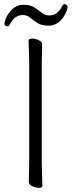

<svg xmlns="http://www.w3.org/2000/svg" viewBox="-20 -890 344 920"><path d="M183 0Q183 10 167 10Q151 10 134.5 2.5Q118 -5 118 -18L120 -107V-589L117 -695Q117 -705 133 -705Q149 -705 165.5 -697.5Q182 -690 182 -677L180 -588V-106ZM16 -764Q1 -764 1 -779Q8 -813 33 -840Q58 -867 92 -867Q126 -867 145.5 -854Q165 -841 180.5 -828.5Q196 -816 216 -816Q256 -816 278 -861Q283 -870 289 -870Q295 -870 299.5 -866Q304 -862 304 -855Q297 -820 272 -793.5Q247 -767 213 -767Q179 -767 159.5 -779.5Q140 -792 124.5 -805Q109 -818 90 -818Q49 -818 27 -773Q23 -764 16 -764Z"/></svg>

Font: LXGW WenKai TC Light
Style: Regular
Weight: 300
Designer: LXGW / Fontworks Inc.
Foundry: LXGW / Fontworks Inc.
Version: Version 1.330